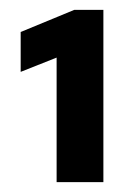

<svg xmlns="http://www.w3.org/2000/svg" viewBox="-20 -720 247 390"><path d="M95 -350V-603L22 -574V-655L131 -700H190V-350Z"/></svg>

Font: Red Hat Text VF
Style: Regular
Weight: 300
Designer: Pentagram, MCKL
Foundry: Pentagram, MCKL
Version: Version 1.023